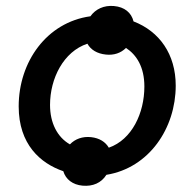

<svg xmlns="http://www.w3.org/2000/svg" viewBox="-20 -578 646 637"><path d="M331 -397C358 -394 381 -402 398 -419C433 -396 459 -356 459 -291C459 -203 418 -115 341 -88C330 -107 310 -120 282 -123C254 -126 229 -117 212 -99C170 -123 146 -170 146 -230C146 -318 191 -407 270 -433C281 -413 302 -400 331 -397ZM254 38C288 41 316 29 333 2C475 -21 563 -153 563 -294C563 -398 509 -474 423 -507C416 -536 393 -555 358 -558C325 -561 297 -548 280 -524C135 -504 42 -373 42 -225C42 -99 114 -36 190 -10C198 17 221 35 254 38Z"/></svg>

Font: Fixel Text 20240404 Medium
Style: Italic
Weight: 500
Width: 4
Italic angle: -10°
Designer: AlfaBravo + MacPaw
Foundry: Kyrylo Tkachov, Marchela Mozhyna, Serhii Makarenko, Maria Weinstein, Zakhar Kryvoshyya
Version: Version 1.211;Glyphs 3.2 (3225)